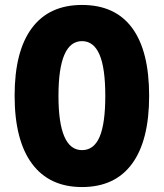

<svg xmlns="http://www.w3.org/2000/svg" viewBox="-20 -745 661 775"><path d="M582 -358Q582 -178 513 -84Q444 10 311 10Q179 10 109 -84.5Q39 -179 39 -359Q39 -538 108.5 -631.5Q178 -725 311 -725Q445 -725 513.5 -632Q582 -539 582 -358ZM216 -358Q216 -139 311 -139Q359 -139 382 -192.5Q405 -246 405 -358Q405 -471 381.5 -525Q358 -579 311 -579Q216 -579 216 -358Z"/></svg>

Font: Noto Sans Gurmukhi UI ExtraCondensed Black
Style: Regular
Weight: 900
Width: 2
Designer: Jelle Bosma - Monotype Design Team
Foundry: Monotype Imaging Inc.
Version: Version 2.004; ttfautohint (v1.8.4.7-5d5b)